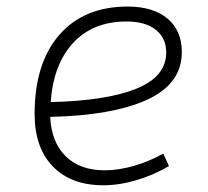

<svg xmlns="http://www.w3.org/2000/svg" viewBox="-20 -547 626 577"><path d="M294.9 -35.2Q335.4 -35.2 381.6 -48.3Q427.7 -61.5 470.7 -85.4L487.8 -47.9Q441.9 -21 390.1 -5.6Q338.4 9.8 290.5 9.8Q193.4 9.8 138.7 -46.9Q84 -103.5 84 -204.6Q84 -356.4 158 -441.9Q231.9 -527.3 363.8 -527.3Q440.4 -527.3 483.4 -491.2Q526.4 -455.1 526.4 -390.6Q526.4 -294.9 422.1 -247.3Q317.9 -199.7 130.9 -195.8Q134.3 -120.1 177.2 -77.6Q220.2 -35.2 294.9 -35.2ZM132.3 -240.2Q300.3 -244.1 389.9 -280.5Q479.5 -316.9 479.5 -389.2Q479.5 -432.6 448.2 -457.5Q417 -482.4 359.9 -482.4Q259.8 -482.4 200.2 -418.5Q140.6 -354.5 132.3 -240.2Z"/></svg>

Font: Cascadia Code ExtraLight
Style: Italic
Weight: 200
Italic angle: -10°
Monospace: yes
Designer: Aaron Bell
Foundry: Saja Typeworks
Version: Version 2404.023; ttfautohint (v1.8.4)